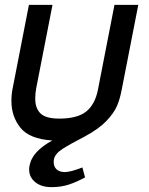

<svg xmlns="http://www.w3.org/2000/svg" viewBox="-20 -570 614 790"><path d="M328 -8Q268 23 237.5 42.5Q207 62 202 85Q201 89 201 97Q201 116 213 127Q225 138 247 138Q270 138 319 119L330 160Q295 179 263 189.5Q231 200 192 200Q150 200 125 179.5Q100 159 100 128Q100 119 101 114Q107 81 131 55.5Q155 30 195 8Q101 2 64 -44.5Q27 -91 27 -154Q27 -183 32 -206L99 -550H196L129 -207Q125 -187 125 -164Q125 -124 147 -103Q169 -82 224 -82Q298 -82 334.5 -111Q371 -140 383 -201L451 -550H549L481 -202Q474 -164 461.5 -134.5Q449 -105 417.5 -72Q386 -39 328 -8Z"/></svg>

Font: Cambay Devanagari
Style: Bold Italic
Weight: 700
Designer: Pooja Saxena
Foundry: Pooja Saxena
Version: Version 1.005;PS 001.005;hotconv 1.0.70;makeotf.lib2.5.58329